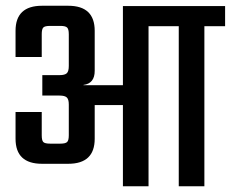

<svg xmlns="http://www.w3.org/2000/svg" viewBox="-20 -647 802 667"><path d="M762 -626V-556H690V0H601V-556H496V0H407V-282H309V-165Q309 -78 217 -78H126Q34 -78 34 -165V-258H125V-177Q125 -159 130.5 -153.5Q136 -148 154 -148H190Q207 -148 213 -153.5Q219 -159 219 -177V-284Q219 -302 212 -308.5Q205 -315 187 -315H127V-386H187Q205 -386 212 -392.5Q219 -399 219 -418V-528Q219 -546 213 -551.5Q207 -557 190 -557H154Q136 -557 130.5 -551.5Q125 -546 125 -528V-449H34V-540Q34 -627 126 -627H217Q309 -627 309 -540V-401Q309 -357 270 -352V-351H407V-626Z"/></svg>

Font: Teko Regular
Style: Regular
Weight: 400
Designer: Manushi Parikh, Jonny Pinhorn
Foundry: Indian Type Foundry
Version: Version 1.105;PS 1.0;hotconv 1.0.78;makeotf.lib2.5.61930; tt